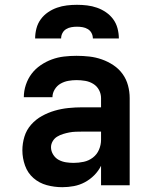

<svg xmlns="http://www.w3.org/2000/svg" viewBox="-20 -770 640 798"><path d="M239 8Q206 8 174.5 -0.5Q143 -9 119 -30Q95 -51 84 -82Q73 -113 73 -145Q73 -174 81.5 -202Q90 -230 109.5 -252Q129 -274 154.5 -288Q180 -302 207.5 -310Q235 -318 264 -321Q293 -324 322 -324H400V-362Q400 -380 391.5 -396Q383 -412 367.5 -421.5Q352 -431 334 -434Q316 -437 298 -437Q281 -437 264 -434Q247 -431 232 -422.5Q217 -414 207.5 -398.5Q198 -383 198 -366H79Q79 -366 79 -366Q79 -366 79 -366Q79 -392 87.5 -417.5Q96 -443 111.5 -463.5Q127 -484 149 -499Q171 -514 195.5 -523Q220 -532 246 -535Q272 -538 298 -538Q325 -538 351.5 -535Q378 -532 403.5 -523Q429 -514 451.5 -499Q474 -484 489.5 -462.5Q505 -441 512 -415Q519 -389 519 -362V0H400V-81Q389 -59 371.5 -41.5Q354 -24 332.5 -12.5Q311 -1 287 3.5Q263 8 239 8ZM286 -93Q307 -93 328 -97.5Q349 -102 366 -115Q383 -128 391.5 -148Q400 -168 400 -189V-223H322Q308 -223 294.5 -222.5Q281 -222 268 -219.5Q255 -217 242 -213Q229 -209 217.5 -202Q206 -195 199 -183Q192 -171 192 -158Q192 -142 201 -127.5Q210 -113 224 -105.5Q238 -98 254 -95.5Q270 -93 286 -93ZM126 -610Q126 -631 131.5 -652Q137 -673 149.5 -690Q162 -707 179.5 -719Q197 -731 217 -738Q237 -745 258 -747.5Q279 -750 300 -750Q321 -750 342 -747.5Q363 -745 383 -738Q403 -731 420.5 -719Q438 -707 450.5 -690Q463 -673 468.5 -652Q474 -631 474 -610H366Q366 -622 360.5 -632.5Q355 -643 345 -649Q335 -655 323.5 -657Q312 -659 300 -659Q288 -659 276.5 -657Q265 -655 255 -649Q245 -643 239.5 -632.5Q234 -622 234 -610Z"/></svg>

Font: Iosevka Curly Extended
Style: Bold
Weight: 700
Width: 7
Monospace: yes
Designer: Belleve Invis
Foundry: Belleve Invis
Version: Version 11.1.0; ttfautohint (v1.8.3)